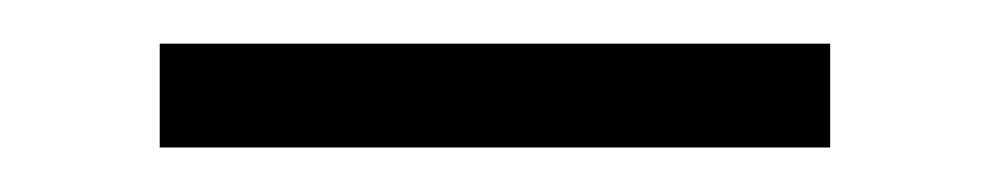

<svg xmlns="http://www.w3.org/2000/svg" viewBox="-20 -270 454 88"><path d="M53.2 -202.4V-250H360.5V-202.4Z"/></svg>

Font: Playfair 144pt
Style: Bold
Weight: 700
Version: Version 2.001;gftools[0.9.30]